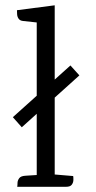

<svg xmlns="http://www.w3.org/2000/svg" viewBox="-20 -718 368 738"><path d="M250.7 -466.4 285.1 -428.2 63.7 -228.8 29.4 -267.6ZM190.3 -697.6V0H121.2V-631.7L68.8 -637.3Q56.9 -638.5 51.7 -645.9Q46.4 -653.3 45.8 -663Q45.2 -672.8 45.2 -678.8ZM190.3 -47.3 261.3 -41.3Q262.3 -36.3 262.1 -26.2Q261.9 -16.2 255.9 -8.1Q250 0 233.7 0H46.2Q47.2 -5 47.3 -14.6Q47.4 -24.2 53.7 -32.8Q59.9 -41.5 77.6 -42.5L121.2 -45.3Z"/></svg>

Font: Karma Variable Light
Style: Regular
Weight: 300
Designer: Joana Correia
Foundry: Indian Type Foundry
Version: Version 3.000